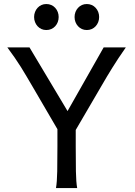

<svg xmlns="http://www.w3.org/2000/svg" viewBox="-20 -953 685 973"><path d="M141.6 -520Q127.4 -543.9 114 -566.9Q100.6 -589.8 85.9 -613.3Q71.3 -636.7 54.4 -661.1Q37.6 -685.5 17.1 -712.9H129.4L322.3 -390.1L505.4 -712.9H617.7Q596.2 -682.1 579.6 -657Q563 -631.8 549.1 -609.4Q535.2 -586.9 522.2 -565.4Q509.3 -543.9 495.6 -520L363.8 -294.4V-212.4Q363.8 -140.1 364.7 -84.7Q365.7 -29.3 371.1 0H263.7Q269 -29.3 270 -84.7Q271 -140.1 271 -212.4V-298.3ZM357.9 -866.7Q357.9 -880.4 362.5 -892.3Q367.2 -904.3 375.5 -913.3Q383.8 -922.4 395 -927.5Q406.2 -932.6 419.9 -932.6Q433.6 -932.6 445.1 -927.5Q456.5 -922.4 464.8 -913.3Q473.1 -904.3 477.8 -892.3Q482.4 -880.4 482.4 -866.7Q482.4 -853 477.8 -841.1Q473.1 -829.1 464.8 -820.1Q456.5 -811 445.1 -805.9Q433.6 -800.8 419.9 -800.8Q406.2 -800.8 395 -805.9Q383.8 -811 375.5 -820.1Q367.2 -829.1 362.5 -841.1Q357.9 -853 357.9 -866.7ZM152.8 -866.7Q152.8 -880.4 157.5 -892.3Q162.1 -904.3 170.4 -913.3Q178.7 -922.4 189.9 -927.5Q201.2 -932.6 214.8 -932.6Q228.5 -932.6 240 -927.5Q251.5 -922.4 259.8 -913.3Q268.1 -904.3 272.7 -892.3Q277.3 -880.4 277.3 -866.7Q277.3 -853 272.7 -841.1Q268.1 -829.1 259.8 -820.1Q251.5 -811 240 -805.9Q228.5 -800.8 214.8 -800.8Q201.2 -800.8 189.9 -805.9Q178.7 -811 170.4 -820.1Q162.1 -829.1 157.5 -841.1Q152.8 -853 152.8 -866.7Z"/></svg>

Font: Andika DR AuSIL
Style: Regular
Weight: 400
Designer: Annie Olsen & Victor Gaultney
Foundry: SIL International
Version: Version 0.003